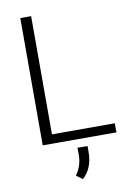

<svg xmlns="http://www.w3.org/2000/svg" viewBox="-100 -773 727 1056"><g transform="rotate(-10 263.5 -245.0)"><path d="M150.4 -50.8H501.5V0H89.8V-710.9H150.4ZM275.4 221.2 240.7 195.8Q274.4 147.9 275.9 93.3V46.4H332V77.1Q332 170.4 275.4 221.2Z"/></g></svg>

Font: Roboto-Light
Style: Regular
Weight: 300
Designer: Google
Version: Version 2.137; 2017